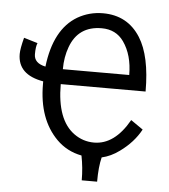

<svg xmlns="http://www.w3.org/2000/svg" viewBox="-47 -564 616 698"><g transform="rotate(5 260.5 -215.0)"><path d="M106 -254.9Q12.2 -271 12.2 -346.7Q12.2 -366.2 22.9 -406.7L73.2 -391.6Q67.4 -378.4 67.4 -350.6Q67.4 -317.9 109.4 -309.1Q125.5 -446.8 209 -496.1Q251.5 -520.5 301.3 -520.5Q391.1 -520.5 438 -446.3Q480 -379.9 480 -250.5H170.4Q170.4 -120.1 236.3 -72.8Q269 -49.3 309.1 -49.3Q384.3 -49.3 437 -142.6L481.4 -111.8Q455.6 -64 406.2 -28.3Q375 -5.4 341.8 2Q333 37.1 333 91.3H276.9Q276.9 45.4 268.1 1.5Q214.4 -8.8 176.8 -46.4Q106 -117.7 106 -245.1ZM173.3 -305.2H415.5Q415.5 -377.9 381.8 -425.8Q353.5 -465.8 301.3 -465.8Q215.8 -465.8 187 -386.7Q173.3 -349.6 173.3 -305.2Z"/></g></svg>

Font: News Cycle
Style: Regular
Weight: 500
Version: Version 0.5.2